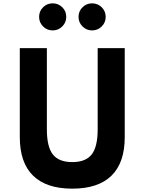

<svg xmlns="http://www.w3.org/2000/svg" viewBox="-20 -1113 866 1149"><path d="M412.5 16Q257.5 16 178 -61.8Q98.5 -139.5 98.5 -292.5V-825H260.5V-339Q260.5 -234.5 296.2 -188.8Q332 -143 412.5 -143Q493 -143 528.8 -188.8Q564.5 -234.5 564.5 -339V-825H726.5V-292.5Q726.5 -139.5 647.2 -61.8Q568 16 412.5 16ZM531 -931Q497.5 -931 473.8 -954.8Q450 -978.5 450 -1012Q450 -1046 473.8 -1069.5Q497.5 -1093 531 -1093Q565 -1093 588.8 -1069.5Q612.5 -1046 612.5 -1012Q612.5 -978.5 588.8 -954.8Q565 -931 531 -931ZM295 -931Q261.5 -931 237.8 -954.8Q214 -978.5 214 -1012Q214 -1046 237.8 -1069.5Q261.5 -1093 295 -1093Q329 -1093 352.8 -1069.5Q376.5 -1046 376.5 -1012Q376.5 -978.5 352.8 -954.8Q329 -931 295 -931Z"/></svg>

Font: Spartan Thin
Style: Bold
Weight: 700
Version: Version 1.004